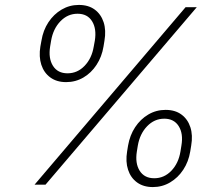

<svg xmlns="http://www.w3.org/2000/svg" viewBox="-20 -757 919 787"><path d="M251 -420.4Q212.4 -420.4 186.3 -439.5Q160.2 -458.5 149.4 -491.5Q138.7 -524.4 145.5 -566.4L149.9 -590.3Q156.7 -632.8 178.5 -665.8Q200.2 -698.7 232.7 -717.8Q265.1 -736.8 303.2 -736.8Q342.3 -736.8 368.2 -717.8Q394 -698.7 404.8 -665.8Q415.5 -632.8 408.2 -590.3L404.3 -566.4Q397.5 -524.4 375.7 -491.2Q354 -458 321.8 -439.2Q289.6 -420.4 251 -420.4ZM256.8 -456.5Q297.4 -456.5 326.9 -487.3Q356.4 -518.1 364.3 -566.4L368.7 -590.3Q376.5 -639.2 357.4 -669.9Q338.4 -700.7 297.9 -700.7Q257.3 -700.7 227.5 -669.7Q197.8 -638.7 189.5 -590.3L185.5 -566.4Q177.7 -518.1 197 -487.3Q216.3 -456.5 256.8 -456.5ZM606.4 9.8Q567.9 9.8 541.7 -9.3Q515.6 -28.3 504.9 -61.3Q494.1 -94.2 501 -136.2L504.9 -160.2Q512.2 -202.6 533.9 -235.6Q555.7 -268.6 587.9 -287.6Q620.1 -306.6 658.7 -306.6Q697.8 -306.6 723.6 -287.6Q749.5 -268.6 760.3 -235.6Q771 -202.6 763.7 -160.2L759.8 -136.2Q752.9 -94.2 731.2 -61.3Q709.5 -28.3 677.2 -9.3Q645 9.8 606.4 9.8ZM612.3 -26.4Q652.8 -26.4 682.4 -57.1Q711.9 -87.9 719.7 -136.2L723.6 -160.2Q731.9 -209 712.6 -239.7Q693.4 -270.5 653.3 -270.5Q612.8 -270.5 583 -239.5Q553.2 -208.5 544.9 -160.2L541 -136.2Q533.2 -87.9 552.5 -57.1Q571.8 -26.4 612.3 -26.4ZM121.6 0 740.7 -727.5H786.6L166.5 0Z"/></svg>

Font: Inter 17pt ExtraLight
Style: Italic
Weight: 250
Italic angle: -9.3988°
Version: Version 4.001;git-66647c0bb